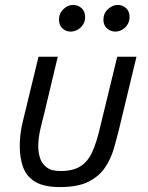

<svg xmlns="http://www.w3.org/2000/svg" viewBox="-20 -748 600 778"><path d="M223 10Q158 10 122.5 -11.5Q87 -33 73.5 -71Q60 -109 60 -156Q60 -179 63 -204.5Q66 -230 73 -258L136 -518H214L158 -283Q151 -258 143 -222.5Q135 -187 135 -155Q135 -130 142.5 -107Q150 -84 169.5 -69.5Q189 -55 225 -55Q275 -55 305 -73.5Q335 -92 353 -130.5Q371 -169 385 -230L455 -518H533L461 -219Q452 -183 440.5 -143.5Q429 -104 405.5 -69Q382 -34 339 -12Q296 10 223 10ZM266 -620Q247 -620 233 -633Q219 -646 219 -668Q219 -694 237 -711Q255 -728 276 -728Q296 -728 310.5 -715Q325 -702 325 -679Q325 -662 316.5 -648.5Q308 -635 294.5 -627.5Q281 -620 266 -620ZM447 -620Q428 -620 413.5 -633Q399 -646 399 -668Q399 -694 417.5 -711Q436 -728 457 -728Q477 -728 491 -715Q505 -702 505 -679Q505 -662 496.5 -648.5Q488 -635 475 -627.5Q462 -620 447 -620Z"/></svg>

Font: Ubuntu Sans Mono
Style: Italic
Weight: 400
Italic angle: -13.5°
Monospace: yes
Designer: Dalton Maag Ltd
Foundry: Dalton Maag Ltd
Version: Version 1.006